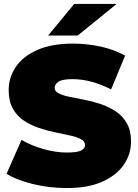

<svg xmlns="http://www.w3.org/2000/svg" viewBox="-20 -937 697 973"><path d="M318 16Q230 16 148 -4Q66 -24 13 -56L89 -228Q139 -199 200.5 -181.5Q262 -164 320 -164Q370 -164 390.5 -174Q411 -184 411 -202Q411 -221 390 -232Q369 -243 334.5 -250.5Q300 -258 259 -266.5Q218 -275 176.5 -289Q135 -303 100.5 -326Q66 -349 45 -386.5Q24 -424 24 -480Q24 -545 60.5 -598.5Q97 -652 169.5 -684Q242 -716 350 -716Q421 -716 490 -701Q559 -686 614 -655L543 -484Q440 -536 348 -536Q296 -536 276.5 -523Q257 -510 257 -492Q257 -474 278 -463.5Q299 -453 333.5 -446Q368 -439 409.5 -431Q451 -423 492 -409Q533 -395 567.5 -372Q602 -349 623 -312Q644 -275 644 -220Q644 -156 607.5 -102.5Q571 -49 499 -16.5Q427 16 318 16ZM224 -757 356 -917H571L374 -757Z"/></svg>

Font: Montserrat Black
Style: Regular
Weight: 900
Designer: Julieta Ulanovsky
Foundry: Julieta Ulanovsky
Version: Version 9.000; ttfautohint (v1.8.4.7-5d5b)